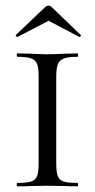

<svg xmlns="http://www.w3.org/2000/svg" viewBox="-20 -656 333 676"><path d="M253 -12Q255 -12 255 -6Q255 0 253 0Q225 0 209 -1L146 -2L87 -1Q70 0 41 0Q39 0 39 -6Q39 -12 41 -12Q75 -12 90 -17Q105 -22 110.5 -36Q116 -50 116 -81V-387Q116 -417 110.5 -431Q105 -445 89.5 -450.5Q74 -456 41 -456Q39 -456 39 -462Q39 -468 41 -468L87 -467Q123 -465 146 -465Q172 -465 210 -467L253 -468Q255 -468 255 -462Q255 -456 253 -456Q221 -456 205 -450Q189 -444 183.5 -429.5Q178 -415 178 -385V-81Q178 -50 183.5 -36Q189 -22 204 -17Q219 -12 253 -12ZM151 -636Q157 -636 162 -631L264 -533Q265 -533 265 -531Q265 -529 262.5 -527Q260 -525 259 -526L151 -583L42 -526Q40 -525 37 -528.5Q34 -532 36 -533L139 -631Q144 -636 151 -636Z"/></svg>

Font: Cormorant Unicase
Style: Regular
Weight: 400
Designer: Christian Thalmann (Catharsis Fonts)
Foundry: Catharsis Fonts
Version: Version 4.000